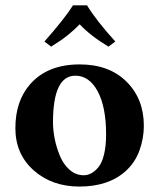

<svg xmlns="http://www.w3.org/2000/svg" viewBox="-20 -683 591 713"><path d="M303.2 -663.1Q337.4 -606.9 408.2 -528.8L382.8 -509.8Q316.9 -549.3 275.9 -592.8Q257.8 -574.2 239.3 -558.8Q220.7 -543.5 208 -534.7Q195.3 -525.9 169.9 -509.8L145 -528.8Q221.2 -615.2 251 -663.1ZM259.8 -401.9Q176.8 -401.9 176.8 -229Q176.8 -199.2 183.3 -166.7Q189.9 -134.3 202.9 -103.3Q215.8 -72.3 238.8 -52.2Q261.7 -32.2 291 -32.2Q305.7 -32.2 319.3 -39.6Q333 -46.9 345.9 -62.7Q358.9 -78.6 366.5 -109.9Q374 -141.1 374 -184.1Q374 -285.6 342.8 -343.8Q311.5 -401.9 259.8 -401.9ZM37.1 -207Q37.1 -307.6 91.8 -370.1Q156.2 -443.8 275.9 -443.8Q385.3 -443.8 449.7 -379.9Q514.2 -315.9 514.2 -215.8Q514.2 -169.4 497.8 -124Q481.4 -78.6 445.8 -46.9Q382.3 9.8 274.9 9.8Q172.9 9.8 105 -50.5Q37.1 -110.8 37.1 -207Z"/></svg>

Font: Linux Libertine G
Style: Bold
Weight: 700
Designer: Philipp H. Poll
Foundry: Philipp H. Poll
Version: Version 5.0.3